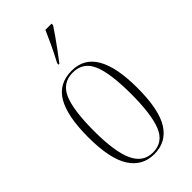

<svg xmlns="http://www.w3.org/2000/svg" viewBox="-241 -829 903 903"><g transform="rotate(-45 210.5 -378.0)"><path d="M211 10Q132 10 89.5 -57Q47 -124 47 -267Q47 -406 87 -474.5Q127 -543 213 -543Q295 -543 335 -473.5Q375 -404 375 -267Q375 -122 333 -56Q291 10 211 10ZM212 0Q280 0 307 -65.5Q334 -131 334 -267Q334 -406 306.5 -469.5Q279 -533 211 -533Q142 -533 114.5 -469.5Q87 -406 87 -267Q87 -130 117 -65Q147 0 212 0ZM190 -616Q213 -659 230 -695.5Q247 -732 262 -766H303V-756Q292 -739 273.5 -712.5Q255 -686 234 -657.5Q213 -629 195 -606H190Z"/></g></svg>

Font: Noto Serif Display ExtraCondensed ExtraLight
Style: Regular
Weight: 200
Width: 2
Designer: Monotype Design Team
Foundry: Monotype Imaging Inc.
Version: Version 2.009